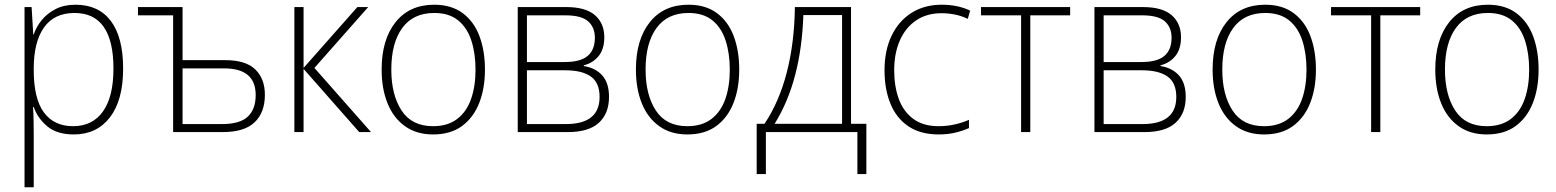

<svg xmlns="http://www.w3.org/2000/svg" viewBox="-20 -560 6598 814"><path d="M300 -540Q398 -540 450 -471Q502 -402 502 -269Q502 -135 446 -62.5Q390 10 293 10Q222 10 181 -24Q140 -58 123 -106H120Q122 -76 122.5 -44.5Q123 -13 123 16V234H84V-530H114L121 -414H123Q134 -447 157.5 -475.5Q181 -504 216.5 -522Q252 -540 300 -540ZM296 -505Q210 -505 166.5 -443.5Q123 -382 123 -269V-263Q123 -142 166 -83.5Q209 -25 290 -25Q372 -25 416.5 -87.5Q461 -150 461 -269Q461 -505 296 -505Z M754 -530V-305H935Q1022 -305 1062.5 -265.5Q1103 -226 1103 -158Q1103 -83 1059.5 -41.5Q1016 0 924 0H714V-495H565V-530ZM931 -270H754V-34H921Q997 -34 1030.5 -65.5Q1064 -97 1064 -157Q1064 -270 931 -270Z M1495 -530H1541L1313 -272L1553 0H1503L1267 -268V0H1228V-530H1267V-272Z M2036 -265Q2036 -185 2011.5 -123Q1987 -61 1938.5 -25.5Q1890 10 1816 10Q1746 10 1697 -25Q1648 -60 1623 -122Q1598 -184 1598 -265Q1598 -392 1657 -466Q1716 -540 1821 -540Q1894 -540 1942 -504Q1990 -468 2013 -406Q2036 -344 2036 -265ZM1639 -265Q1639 -158 1682.5 -91.5Q1726 -25 1816 -25Q1878 -25 1918 -55.5Q1958 -86 1977 -140Q1996 -194 1996 -265Q1996 -333 1978.5 -387.5Q1961 -442 1922.5 -473.5Q1884 -505 1821 -505Q1732 -505 1685.5 -441.5Q1639 -378 1639 -265Z M2542 -402Q2542 -352 2518 -322.5Q2494 -293 2455 -283V-280Q2505 -272 2533.5 -240Q2562 -208 2562 -149Q2562 -79 2519 -39.5Q2476 0 2387 0H2175V-530H2381Q2463 -530 2502.5 -495.5Q2542 -461 2542 -402ZM2502 -400Q2502 -444 2473.5 -469.5Q2445 -495 2377 -495H2214V-297H2374Q2441 -297 2471.5 -323Q2502 -349 2502 -400ZM2522 -149Q2522 -209 2485 -235.5Q2448 -262 2376 -262H2214V-34H2379Q2522 -34 2522 -149Z M3114 -265Q3114 -185 3089.5 -123Q3065 -61 3016.5 -25.5Q2968 10 2894 10Q2824 10 2775 -25Q2726 -60 2701 -122Q2676 -184 2676 -265Q2676 -392 2735 -466Q2794 -540 2899 -540Q2972 -540 3020 -504Q3068 -468 3091 -406Q3114 -344 3114 -265ZM2717 -265Q2717 -158 2760.5 -91.5Q2804 -25 2894 -25Q2956 -25 2996 -55.5Q3036 -86 3055 -140Q3074 -194 3074 -265Q3074 -333 3056.5 -387.5Q3039 -442 3000.5 -473.5Q2962 -505 2899 -505Q2810 -505 2763.5 -441.5Q2717 -378 2717 -265Z M3588 -530V-35H3653V178H3615V0H3227V178H3188V-35H3221Q3283 -127 3315.5 -252.5Q3348 -378 3350 -530ZM3550 -496H3386Q3381 -356 3351 -241.5Q3321 -127 3264 -35H3550Z M3960 10Q3883 10 3832 -24Q3781 -58 3755.5 -119.5Q3730 -181 3730 -262Q3730 -346 3760 -408.5Q3790 -471 3844.5 -505.5Q3899 -540 3973 -540Q4008 -540 4038 -533.5Q4068 -527 4093 -515L4083 -480Q4056 -493 4027.5 -498.5Q3999 -504 3972 -504Q3909 -504 3864 -473.5Q3819 -443 3795 -388.5Q3771 -334 3771 -262Q3771 -194 3790.5 -140.5Q3810 -87 3852 -56Q3894 -25 3959 -25Q3995 -25 4028 -32.5Q4061 -40 4088 -52V-17Q4064 -6 4031.5 2Q3999 10 3960 10Z M4517 -495H4348V0H4309V-495H4139V-530H4517Z M4987 -402Q4987 -352 4963 -322.5Q4939 -293 4900 -283V-280Q4950 -272 4978.5 -240Q5007 -208 5007 -149Q5007 -79 4964 -39.5Q4921 0 4832 0H4620V-530H4826Q4908 -530 4947.5 -495.5Q4987 -461 4987 -402ZM4947 -400Q4947 -444 4918.5 -469.5Q4890 -495 4822 -495H4659V-297H4819Q4886 -297 4916.5 -323Q4947 -349 4947 -400ZM4967 -149Q4967 -209 4930 -235.5Q4893 -262 4821 -262H4659V-34H4824Q4967 -34 4967 -149Z M5559 -265Q5559 -185 5534.5 -123Q5510 -61 5461.5 -25.5Q5413 10 5339 10Q5269 10 5220 -25Q5171 -60 5146 -122Q5121 -184 5121 -265Q5121 -392 5180 -466Q5239 -540 5344 -540Q5417 -540 5465 -504Q5513 -468 5536 -406Q5559 -344 5559 -265ZM5162 -265Q5162 -158 5205.5 -91.5Q5249 -25 5339 -25Q5401 -25 5441 -55.5Q5481 -86 5500 -140Q5519 -194 5519 -265Q5519 -333 5501.5 -387.5Q5484 -442 5445.5 -473.5Q5407 -505 5344 -505Q5255 -505 5208.5 -441.5Q5162 -378 5162 -265Z M6001 -495H5832V0H5793V-495H5623V-530H6001Z M6503 -265Q6503 -185 6478.5 -123Q6454 -61 6405.5 -25.5Q6357 10 6283 10Q6213 10 6164 -25Q6115 -60 6090 -122Q6065 -184 6065 -265Q6065 -392 6124 -466Q6183 -540 6288 -540Q6361 -540 6409 -504Q6457 -468 6480 -406Q6503 -344 6503 -265ZM6106 -265Q6106 -158 6149.5 -91.5Q6193 -25 6283 -25Q6345 -25 6385 -55.5Q6425 -86 6444 -140Q6463 -194 6463 -265Q6463 -333 6445.5 -387.5Q6428 -442 6389.5 -473.5Q6351 -505 6288 -505Q6199 -505 6152.5 -441.5Q6106 -378 6106 -265Z"/></svg>

Font: Noto Sans Disp ExtLt
Style: Regular
Weight: 200
Designer: Monotype Design Team
Foundry: Monotype Imaging Inc.
Version: Version 2.000;GOOG;noto-source:20170915:90ef993387c0